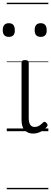

<svg xmlns="http://www.w3.org/2000/svg" viewBox="-49 -950 370 1390"><path d="M192 17Q171 17 155.5 10.5Q140 4 129 -8Q118 -20 112.5 -38.5Q107 -57 107 -82V-496Q107 -506 113 -510.5Q119 -515 132 -515Q146 -515 152.5 -510.5Q159 -506 159 -496V-94Q159 -74 163.5 -60Q168 -46 177.5 -38.5Q187 -31 202 -31Q213 -31 223 -34.5Q233 -38 243 -45.5Q253 -53 263 -63Q269 -69 275.5 -68Q282 -67 288 -59Q293 -54 295 -48Q297 -42 292 -35Q281 -20 264.5 -8Q248 4 229.5 10.5Q211 17 192 17ZM15 -683Q-7 -683 -18 -695Q-29 -707 -29 -732Q-29 -757 -18 -769.5Q-7 -782 15 -782Q37 -782 47.5 -769.5Q58 -757 58 -732Q59 -707 48 -695Q37 -683 15 -683ZM246 -683Q224 -683 213 -695Q202 -707 202 -732Q202 -757 213 -769.5Q224 -782 246 -782Q267 -782 278 -769.5Q289 -757 289 -732Q290 -707 278.5 -695Q267 -683 246 -683ZM0 410H301V420H0ZM0 -20H301V0H0ZM0 -505H301V-500H0ZM0 -930H301V-920H0Z"/></svg>

Font: Playwrite DE Grund Guides
Style: Regular
Weight: 400
Designer: Veronika Burian, José Scaglione
Foundry: TypeTogether
Version: Version 1.003